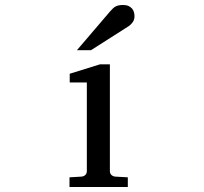

<svg xmlns="http://www.w3.org/2000/svg" viewBox="-20 -753 821 773"><path d="M259.8 0V-39.1L308.6 -42Q317.9 -43 323.7 -48.8Q329.6 -54.7 329.6 -64V-420.9H260.7V-456.1L382.8 -494.1H422.4V-64Q422.4 -54.7 428.5 -48.8Q434.6 -43 443.4 -42L494.6 -39.1V0ZM521.5 -688Q521.5 -674.3 514.9 -664.6Q508.3 -654.8 498.5 -647.9L346.2 -550.8H289.6L422.4 -706.1Q428.2 -712.4 433.1 -717.5Q438 -722.7 443.8 -726.1Q449.7 -729.5 457.3 -731.2Q464.8 -732.9 475.6 -732.9Q488.8 -732.9 497.6 -728.8Q506.3 -724.6 511.7 -718.3Q517.1 -711.9 519.3 -703.9Q521.5 -695.8 521.5 -688Z"/></svg>

Font: BabelStone Ogham Fixed
Style: Regular
Weight: 400
Monospace: yes
Designer: Andrew West
Foundry: BabelStone
Version: Version 2.02 March 14, 2022